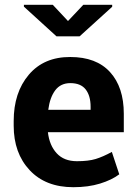

<svg xmlns="http://www.w3.org/2000/svg" viewBox="-20 -778 569 808"><path d="M288.6 9.8Q171.9 9.8 104.7 -62Q37.6 -133.8 37.6 -249V-268.6Q37.6 -388.7 101.3 -463.6Q165 -538.6 275.9 -538.1Q385.3 -538.1 443.1 -474.6Q501 -411.1 501 -299.3V-221.7H181.6Q188 -166 218.8 -132.8Q249.5 -99.6 303.7 -99.6Q352.1 -99.6 382.6 -108.9Q413.1 -118.2 450.7 -138.7L481.9 -44.4Q450.2 -20.5 400.9 -5.4Q351.6 9.8 288.6 9.8ZM275.9 -428.2Q235.4 -428.2 212.6 -398.2Q189.9 -368.2 183.1 -315.9H361.3V-328.6Q361.3 -375 340.6 -401.6Q319.8 -428.2 275.9 -428.2ZM266.1 -689.5 330.6 -757.8H452.1V-749.5L314.9 -625H217.8L80.6 -750V-757.8H202.1Z"/></svg>

Font: Roboto Web
Style: Bold
Weight: 700
Designer: Google
Version: Version 1.200310; 2013